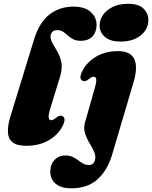

<svg xmlns="http://www.w3.org/2000/svg" viewBox="-20 -755 804 1014"><path d="M367 -720Q429 -720 459.5 -691.5Q490 -663 490 -624Q490 -586 468.2 -562.8Q446.5 -539.5 407 -539.5Q382.5 -539.5 366.2 -548Q350 -556.5 337.8 -567.8Q325.5 -579 312.8 -587.5Q300 -596 282.5 -596Q265.5 -596 256.2 -586.5Q247 -577 247 -562.5Q247 -544 259 -523.8Q271 -503.5 284.8 -479.2Q298.5 -455 304.2 -423.8Q310 -392.5 297.5 -351.5L245 -180.5Q234.5 -146 237.2 -133Q240 -120 250 -120Q259.5 -120 275 -132Q287 -142 294.8 -143.8Q302.5 -145.5 310 -141.5Q331.5 -130.5 310 -88.5Q286 -42 236.2 -13.5Q186.5 15 119 15Q68.5 15 45.8 -4Q23 -23 21.8 -57.5Q20.5 -92 34.5 -138.5L160 -547Q188 -637.5 241.8 -678.8Q295.5 -720 367 -720ZM616 -535.5Q562 -535.5 534 -560Q506 -584.5 506 -620Q506 -649.5 524 -675.8Q542 -702 575.5 -718.5Q609 -735 656 -735Q712.5 -735 738 -709.5Q763.5 -684 763.5 -649.5Q763.5 -600.5 723.2 -568Q683 -535.5 616 -535.5ZM685.5 -321.5 573 59Q547.5 145 495 192.2Q442.5 239.5 356.5 239.5Q302 239.5 273.8 215Q245.5 190.5 245.5 151Q245.5 114 267.8 90Q290 66 325 66Q352.5 66 372.8 78.5Q393 91 410.8 103.8Q428.5 116.5 448.5 116.5Q475 116.5 481.5 90.5Q487 68.5 477 46.2Q467 24 452.2 -0.2Q437.5 -24.5 429 -51.5Q420.5 -78.5 429 -109L480.5 -289.5Q490.5 -324.5 488 -337.2Q485.5 -350 475.5 -350Q466 -350 450.5 -338Q438.5 -328.5 430.8 -326.8Q423 -325 415.5 -328.5Q394 -339.5 415.5 -381.5Q439.5 -427.5 488.2 -456.2Q537 -485 603 -485Q669.5 -485 689.2 -443Q709 -401 685.5 -321.5Z"/></svg>

Font: Fraunces 9pt S000 Black
Style: Italic
Weight: 900
Italic angle: -16°
Version: Version 1.000; ttfautohint (v1.8.3)